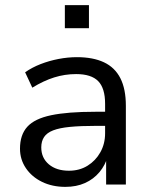

<svg xmlns="http://www.w3.org/2000/svg" viewBox="-20 -720 587 749"><path d="M235 9Q184 9 144 -10.5Q104 -30 81 -64Q58 -98 58 -140Q58 -194 86.5 -225.5Q115 -257 179.5 -270.5Q244 -284 352 -284H404V-229H354Q294 -229 253 -225Q212 -221 187.5 -211.5Q163 -202 152 -185.5Q141 -169 141 -145Q141 -104 170.5 -79Q200 -54 249 -54Q290 -54 321.5 -73.5Q353 -93 371.5 -126Q390 -159 390 -200V-315Q390 -376 363 -403.5Q336 -431 277 -431Q233 -431 191.5 -418Q150 -405 106 -378L78 -438Q105 -457 138.5 -470Q172 -483 208.5 -490Q245 -497 280 -497Q343 -497 385.5 -477Q428 -457 449.5 -415Q471 -373 471 -307V0H394V-112H401Q391 -76 368 -48.5Q345 -21 311.5 -6Q278 9 235 9ZM233 -610V-700H327V-610Z"/></svg>

Font: Nunito Sans 11pt
Style: Regular
Weight: 400
Version: Version 3.101;gftools[0.9.27]